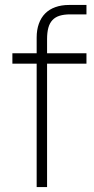

<svg xmlns="http://www.w3.org/2000/svg" viewBox="-20 -755 379 775"><path d="M128 -595.5V-603.5Q128 -634.5 136.8 -659Q145.5 -683.5 162.2 -700.5Q179 -717.5 203.5 -726.2Q228 -735 259 -735H267H329V-697H264Q238.5 -697 220.8 -691.5Q203 -686 191.8 -674Q180.5 -662 175.2 -643Q170 -624 170 -597V0H128ZM30 -498V-540H329V-498Z"/></svg>

Font: Vela Sans GX ExtLt
Style: Regular
Weight: 200
Designer: Principal design: Mikhail Sharanda - project Manrope.
Design modification: Ravid Balaliev
Foundry: Mikhail Sharanda
Version: Version 1.001